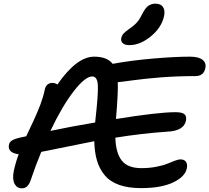

<svg xmlns="http://www.w3.org/2000/svg" viewBox="-20 -1019 1141 1047"><path d="M686 -772.9Q661.1 -772.9 649.7 -783.2Q638.2 -793.5 641.1 -811Q644.5 -826.2 654.5 -836.9Q664.6 -847.7 688 -863.8Q715.8 -883.3 729.7 -900.4Q743.7 -917.5 757.8 -946.8Q772.9 -976.1 789.3 -987.5Q805.7 -999 827.1 -999Q856.4 -999 868.7 -981.2Q880.9 -963.4 875 -933.1Q862.3 -870.1 803.5 -821.5Q744.6 -772.9 686 -772.9ZM98.1 7.8Q72.3 7.8 59.3 -16.8Q46.4 -41.5 55.2 -86.9Q65.9 -135.7 82 -178.2Q53.7 -180.7 39.1 -193.8Q24.4 -207 28.8 -229Q31.2 -242.7 43.2 -251.5Q55.2 -260.3 86.9 -268.1Q100.1 -270.5 123 -275.9Q128.4 -287.6 143.1 -318.6Q157.7 -349.6 164.3 -363.8Q170.9 -377.9 182.4 -404.5Q193.8 -431.2 200.2 -448.5Q206.5 -465.8 213.4 -488Q220.2 -510.3 224.1 -529.8Q227.1 -546.9 238 -556.9Q249 -566.9 266.1 -566.9Q281.2 -566.9 293 -558.1Q398.4 -710 493.2 -710Q564.9 -710 594.2 -670.9Q695.3 -689.5 814.5 -699.7Q933.6 -710 1016.1 -710Q1063 -710 1084.2 -693.1Q1105.5 -676.3 1100.1 -648.9Q1091.8 -604 1044.9 -604Q946.3 -604 858.9 -597.2Q771.5 -590.3 704.6 -581.1Q637.7 -571.8 622.1 -570.8Q625 -520.5 612.8 -374V-370.1Q842.8 -407.2 937 -407.2Q973.1 -407.2 985.8 -396.2Q998.5 -385.3 994.1 -360.8Q982.4 -304.2 889.2 -300.8Q752.9 -291.5 608.9 -268.1Q611.8 -183.1 644.8 -142.6Q677.7 -102.1 751 -102.1Q794.4 -102.1 832.5 -109.6Q870.6 -117.2 891.8 -126Q913.1 -134.8 932.9 -142.3Q952.6 -149.9 962.9 -149.9Q984.9 -149.9 993.9 -137Q1002.9 -124 999 -102.1Q990.2 -55.7 924.6 -24.4Q858.9 6.8 749 6.8Q678.7 6.8 629.2 -11Q579.6 -28.8 550.8 -63.7Q522 -98.6 508.8 -143.6Q495.6 -188.5 494.1 -249Q436 -237.8 338.9 -217.8Q241.7 -197.8 205.1 -190.9Q174.8 -118.2 147.9 -38.1Q132.8 9.3 98.1 7.8ZM482.9 -602.1Q444.8 -602.1 382.6 -522.2Q320.3 -442.4 254.9 -305.2Q365.7 -328.6 499 -351.1Q499 -353 499.5 -356.9Q500 -360.8 500 -362.8Q516.1 -505.4 513.7 -553.7Q511.2 -602.1 482.9 -602.1Z"/></svg>

Font: Shantell Sans Irregular
Style: Italic
Weight: 500
Italic angle: -11.31°
Designer: Stephen Nixon, Anya Danilova, Shantell Martin
Foundry: Arrow Type
Version: Version 1.006;[9816181b4]